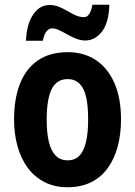

<svg xmlns="http://www.w3.org/2000/svg" viewBox="-20 -776 567 806"><path d="M488 -275Q488 -214 474.5 -162.5Q461 -111 433.5 -72Q406 -33 363.5 -11.5Q321 10 263 10Q209 10 167 -11.5Q125 -33 96.5 -71.5Q68 -110 53.5 -162Q39 -214 39 -275Q39 -360 63.5 -423.5Q88 -487 138.5 -522Q189 -557 265 -557Q332 -557 382 -524Q432 -491 460 -428Q488 -365 488 -275ZM176 -273Q176 -217 185.5 -179Q195 -141 214.5 -122Q234 -103 264 -103Q295 -103 313.5 -122.5Q332 -142 341 -180Q350 -218 350 -274Q350 -332 341.5 -369Q333 -406 313.5 -425Q294 -444 264 -444Q218 -444 197 -402Q176 -360 176 -273ZM89 -605Q90 -633 96 -659.5Q102 -686 114.5 -707.5Q127 -729 145 -742Q163 -755 190 -755Q209 -755 227.5 -747.5Q246 -740 263.5 -729.5Q281 -719 298 -711.5Q315 -704 332 -704Q346 -704 354.5 -717Q363 -730 368 -756H439Q437 -681 408 -643.5Q379 -606 338 -606Q319 -606 300 -613.5Q281 -621 262.5 -631.5Q244 -642 228 -649.5Q212 -657 197 -657Q186 -657 175.5 -644.5Q165 -632 160 -605Z"/></svg>

Font: Noto Sans Condensed
Style: Regular
Weight: 400
Width: 3
Version: Version 2.013